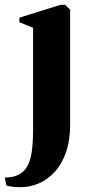

<svg xmlns="http://www.w3.org/2000/svg" viewBox="-72 -536 375 798"><path d="M13.5 242Q-0.5 242 -12.2 241Q-24 240 -32.8 238.2Q-41.5 236.5 -45.5 235L-52 202Q-40.5 202 -24 199.5Q-7.5 197 7 189Q28.5 177.5 41.2 155.5Q54 133.5 59.8 95.8Q65.5 58 65.5 -1V-420.5L8.5 -443.5V-462.5L179.5 -516H199L219.5 -495.5V-19.5Q219.5 47 202.5 96.2Q185.5 145.5 155.8 178Q126 210.5 89.2 226.2Q52.5 242 13.5 242Z"/></svg>

Font: Merriweather 144pt ExtraBold
Style: Regular
Weight: 800
Version: Version 2.100